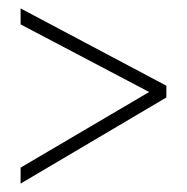

<svg xmlns="http://www.w3.org/2000/svg" viewBox="-20 -582 445 457"><path d="M29 -183 335 -363 29 -524V-562L376 -378V-350L29 -145Z"/></svg>

Font: Noto Sans Khmer ExtraCondensed ExtraLight
Style: Regular
Weight: 250
Width: 2
Designer: Danh Hong and the Monotype Design Team
Foundry: Monotype Imaging Inc.
Version: Version 2.004